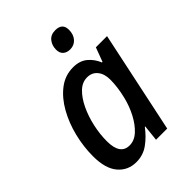

<svg xmlns="http://www.w3.org/2000/svg" viewBox="-218 -846 959 959"><g transform="rotate(-45 261.5 -366.5)"><path d="M171 10Q112 10 75 -33.5Q38 -77 38 -164Q38 -231 54.5 -298.5Q71 -366 103 -423Q135 -480 180 -514.5Q225 -549 282 -549Q328 -549 357 -525Q386 -501 401 -464H405L433 -539H512L398 0H319L328 -85H325Q294 -44 256.5 -17Q219 10 171 10ZM206 -73Q240 -73 269 -99.5Q298 -126 320.5 -168.5Q343 -211 355 -260Q363 -293 366.5 -321Q370 -349 370 -374Q370 -415 350 -439.5Q330 -464 296 -464Q261 -464 233 -437Q205 -410 184 -366Q163 -322 151.5 -270Q140 -218 140 -168Q140 -73 206 -73ZM335 -622Q312 -622 298 -634.5Q284 -647 284 -671Q284 -701 301 -722Q318 -743 350 -743Q400 -743 400 -696Q400 -663 382 -642.5Q364 -622 335 -622Z"/></g></svg>

Font: Noto Sans SemiCondensed Medium
Style: Italic
Weight: 500
Width: 4
Italic angle: -12°
Designer: Monotype Design Team
Foundry: Monotype Imaging Inc.
Version: Version 2.013; ttfautohint (v1.8.4.7-5d5b)